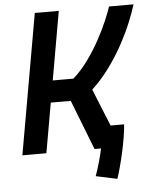

<svg xmlns="http://www.w3.org/2000/svg" viewBox="-57 -741 754 946"><g transform="rotate(-5 319.5 -268.0)"><path d="M484.9 156.2 379.9 133.8Q392.6 97.7 402.1 63.7Q411.6 29.8 418 0H385.7L289.6 -246.6H190.9L147.5 0H28.8L150.9 -693.4H269.5L210 -354.5H312Q352.1 -389.6 386.2 -437Q420.4 -484.4 447.3 -533.9Q474.1 -583.5 492.2 -626Q510.3 -668.5 518.1 -693.4H639.2Q627.9 -655.8 607.2 -605.5Q586.4 -555.2 556.2 -499.5Q525.9 -443.8 486.6 -390.1Q447.3 -336.4 399.9 -292.5L474.6 -108.4H541.5Q539.6 -81.5 533.7 -45.2Q527.8 -8.8 519.3 29.3Q510.7 67.4 501.7 100.8Q492.7 134.3 484.9 156.2Z"/></g></svg>

Font: Cascadia Code PL SemiBold
Style: Italic
Weight: 600
Italic angle: -10°
Monospace: yes
Designer: Aaron Bell
Foundry: Saja Typeworks
Version: Version 2404.023; ttfautohint (v1.8.4)